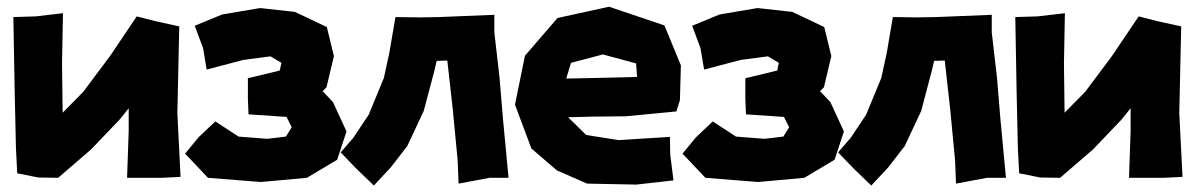

<svg xmlns="http://www.w3.org/2000/svg" viewBox="-20 -539 3628 582"><path d="M20.5 -487.3 24.4 -266.6 28.3 -90.8 32.2 -13.7 95.7 -1 156.2 0 255.9 -85.9 342.8 -176.8 370.1 -210.9V-141.6L365.2 0H470.7L527.3 -2.9L517.6 -196.3L523.4 -459L452.1 -474.6L394.5 -489.3L313.5 -369.1L232.4 -260.7L169.9 -197.3L168 -347.7L170.9 -499L87.9 -489.3Z M570.3 -460.9 595.7 -392.6 606.4 -328.1 717.8 -357.4 799.8 -368.2 833 -348.6 828.1 -325.2 731.4 -301.8V-240.2L733.4 -192.4L848.6 -184.6L864.3 -153.3L846.7 -125L790 -118.2L703.1 -125L632.8 -170.9L582 -123L541 -73.2L561.5 -51.8L610.4 0L770.5 12.7L910.2 0L1002 -54.7L1030.3 -140.6L989.3 -229.5L958 -262.7L969.7 -274.4L992.2 -369.1L970.7 -457L874 -502.9L768.6 -514.6L653.3 -495.1Z M1178.7 -487.3 1160.2 -378.9 1143.6 -302.7 1097.7 -191.4 1050.8 -121.1 1012.7 -77.1 1059.6 -28.3 1113.3 23.4 1165 -32.2 1214.8 -96.7 1264.6 -203.1 1296.9 -325.2 1303.7 -354.5 1335.9 -355.5 1352.5 -207 1367.2 -53.7 1370.1 17.6 1463.9 0H1521.5L1504.9 -175.8L1494.1 -304.7L1478.5 -440.4V-494.1L1310.5 -487.3L1252.9 -486.3Z M1911.1 -305.7 1830.1 -303.7 1696.3 -300.8 1710.9 -348.6 1807.6 -374 1908.2 -346.7ZM2030.3 -201.2 2041 -235.4 2043.9 -340.8 1994.1 -461.9 1826.2 -518.6 1669.9 -484.4 1571.3 -370.1 1541 -221.7 1590.8 -88.9 1668 -22.5 1759.8 17.6 1909.2 20.5 2021.5 7.8 2011.7 -70.3 2010.7 -124 1854.5 -114.3 1756.8 -129.9 1702.1 -183.6 1777.3 -185.5 1877 -186.5Z M2078.1 -460.9 2103.5 -392.6 2114.3 -328.1 2225.6 -357.4 2307.6 -368.2 2340.8 -348.6 2335.9 -325.2 2239.3 -301.8V-240.2L2241.2 -192.4L2356.4 -184.6L2372.1 -153.3L2354.5 -125L2297.9 -118.2L2210.9 -125L2140.6 -170.9L2089.8 -123L2048.8 -73.2L2069.3 -51.8L2118.2 0L2278.3 12.7L2418 0L2509.8 -54.7L2538.1 -140.6L2497.1 -229.5L2465.8 -262.7L2477.5 -274.4L2500 -369.1L2478.5 -457L2381.8 -502.9L2276.4 -514.6L2161.1 -495.1Z M2686.5 -487.3 2668 -378.9 2651.4 -302.7 2605.5 -191.4 2558.6 -121.1 2520.5 -77.1 2567.4 -28.3 2621.1 23.4 2672.9 -32.2 2722.7 -96.7 2772.5 -203.1 2804.7 -325.2 2811.5 -354.5 2843.8 -355.5 2860.4 -207 2875 -53.7 2877.9 17.6 2971.7 0H3029.3L3012.7 -175.8L3002 -304.7L2986.3 -440.4V-494.1L2818.4 -487.3L2760.7 -486.3Z M3057.6 -487.3 3061.5 -266.6 3065.4 -90.8 3069.3 -13.7 3132.8 -1 3193.4 0 3293 -85.9 3379.9 -176.8 3407.2 -210.9V-141.6L3402.3 0H3507.8L3564.5 -2.9L3554.7 -196.3L3560.5 -459L3489.3 -474.6L3431.6 -489.3L3350.6 -369.1L3269.5 -260.7L3207 -197.3L3205.1 -347.7L3208 -499L3125 -489.3Z"/></svg>

Font: MaokenAssortedSans-Lite
Style: Lite
Weight: 400
Version: Version 1.400